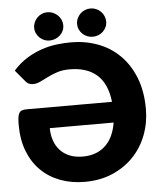

<svg xmlns="http://www.w3.org/2000/svg" viewBox="-60 -962 863 1025"><g transform="rotate(-5 371.0 -450.0)"><path d="M191.5 -293Q191.5 -257.5 201.8 -227.2Q212 -197 232.2 -174.5Q252.5 -152 283 -139.2Q313.5 -126.5 354.5 -126.5Q393.5 -126.5 424 -138.2Q454.5 -150 477 -171.8Q499.5 -193.5 513.5 -224.2Q527.5 -255 533.5 -293ZM32 -615Q65.5 -653 104.5 -677.2Q143.5 -701.5 184.2 -715.5Q225 -729.5 265.8 -734.5Q306.5 -739.5 343.5 -739.5Q419.5 -739.5 486.5 -714.8Q553.5 -690 603.5 -640.8Q653.5 -591.5 682.5 -518.8Q711.5 -446 711.5 -350Q711.5 -277 686.8 -211.8Q662 -146.5 615.5 -97.5Q569 -48.5 502.8 -19.8Q436.5 9 353.5 9Q281.5 9 221.8 -13.5Q162 -36 118.8 -78.8Q75.5 -121.5 51.5 -183.2Q27.5 -245 27.5 -324Q27.5 -348 29.5 -363.5Q31.5 -379 37 -388Q42.5 -397 52 -400.5Q61.5 -404 76 -404H534.5Q523.5 -502 470 -549.2Q416.5 -596.5 324 -596.5Q286 -596.5 257.2 -587Q228.5 -577.5 205.2 -565.8Q182 -554 162.2 -544.5Q142.5 -535 123 -535Q110 -535 100 -540Q90 -545 83.5 -553.5ZM311 -834Q311 -818 304.8 -804.5Q298.5 -791 287.5 -780.8Q276.5 -770.5 262 -764.8Q247.5 -759 231 -759Q216 -759 202.2 -764.8Q188.5 -770.5 178 -780.8Q167.5 -791 161.2 -804.5Q155 -818 155 -834Q155 -849.5 161.2 -863.5Q167.5 -877.5 178 -888Q188.5 -898.5 202.2 -904.5Q216 -910.5 231 -910.5Q247.5 -910.5 262 -904.5Q276.5 -898.5 287.5 -888Q298.5 -877.5 304.8 -863.5Q311 -849.5 311 -834ZM541 -834Q541 -818 534.8 -804.5Q528.5 -791 518 -780.8Q507.5 -770.5 493.2 -764.8Q479 -759 463 -759Q447 -759 432.8 -764.8Q418.5 -770.5 408 -780.8Q397.5 -791 391.2 -804.5Q385 -818 385 -834Q385 -849.5 391.2 -863.5Q397.5 -877.5 408 -888Q418.5 -898.5 432.8 -904.5Q447 -910.5 463 -910.5Q479 -910.5 493.2 -904.5Q507.5 -898.5 518 -888Q528.5 -877.5 534.8 -863.5Q541 -849.5 541 -834Z"/></g></svg>

Font: Lato 2
Style: Regular
Weight: 900
Designer: Lukasz Dziedzic with Adam Twardoch and Botio Nikoltchev
Foundry: tyPoland Lukasz Dziedzic
Version: Version 2.015; 2015-08-06; http://www.latofonts.com/